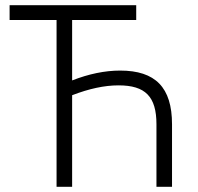

<svg xmlns="http://www.w3.org/2000/svg" viewBox="-20 -720 765 740"><path d="M198 0H258V-353C323 -378 382 -391 437 -391C540 -391 583 -348 583 -241V0H643V-241C643 -383 579 -448 443 -448C384 -448 322 -435 258 -410V-643H505V-700H17V-643H198Z"/></svg>

Font: Fixel Display Light
Style: Regular
Weight: 300
Designer: AlfaBravo + MacPaw
Foundry: Kyrylo Tkachov, Marchela Mozhyna, Serhii Makarenko, Maria Weinstein, Zakhar Kryvoshyya
Version: Version 1.211